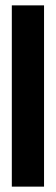

<svg xmlns="http://www.w3.org/2000/svg" viewBox="-20 -620 208 715"><path d="M24 75V-600H144V75Z"/></svg>

Font: BroshK
Style: Medium
Weight: 500
Designer: gluk
Foundry: gluk
Version: Version 0.60